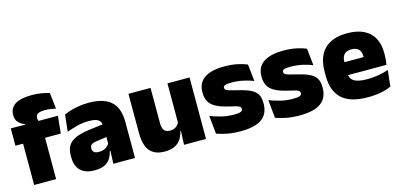

<svg xmlns="http://www.w3.org/2000/svg" viewBox="-63 -1075 3103 1486"><g transform="rotate(-15 1488.5 -332.0)"><path d="M228 -677Q269.5 -677 306 -670.8Q342.5 -664.5 368.5 -656L383.5 -527Q364.5 -531.5 343 -534.8Q321.5 -538 296.5 -538Q266.5 -538 250.5 -532.5Q234.5 -527 228.8 -517Q223 -507 223 -493.5V-492.5Q223 -482.5 226.2 -475Q229.5 -467.5 234.5 -460.5L121 -456.5V-473.5Q91.5 -483 70.8 -504.8Q50 -526.5 50 -562.5V-565Q50 -619 93.2 -648Q136.5 -677 228 -677ZM67 0V-420.5H243V0ZM5.5 -331V-470L145 -468.5L211 -470H383.5L369 -331Z M701.5 0 706.5 -126 703 -130.5V-283.5L701.5 -301.5Q701.5 -336 679.2 -352.2Q657 -368.5 603.5 -368.5Q555 -368.5 510.2 -357Q465.5 -345.5 424.5 -330.5L439 -465Q464 -476 494.5 -485.2Q525 -494.5 561 -500Q597 -505.5 637.5 -505.5Q706 -505.5 751.8 -489.8Q797.5 -474 824.5 -445.2Q851.5 -416.5 863.2 -377Q875 -337.5 875 -290V0ZM549 12Q475 12 437.2 -25.8Q399.5 -63.5 399.5 -133V-145.5Q399.5 -219.5 444.8 -254.5Q490 -289.5 589.5 -302L715 -318L725.5 -217L619 -201.5Q590 -197.5 578.8 -187.8Q567.5 -178 567.5 -159V-157Q567.5 -139.5 579.2 -128.5Q591 -117.5 618.5 -117.5Q641.5 -117.5 658.2 -123.8Q675 -130 686.2 -140.5Q697.5 -151 704 -163.5L729 -103.5H700.5Q693 -70 676.8 -44Q660.5 -18 630 -3Q599.5 12 549 12Z M1131.5 -492.5V-209.5Q1131.5 -186 1137.2 -169Q1143 -152 1157 -143Q1171 -134 1195 -134Q1214 -134 1228.2 -140.5Q1242.5 -147 1252.8 -158Q1263 -169 1269 -182L1296 -109H1267.5Q1260 -75 1242.2 -47.5Q1224.5 -20 1193 -4Q1161.5 12 1111.5 12Q1058 12 1023 -9Q988 -30 971.2 -72.2Q954.5 -114.5 954.5 -179V-492.5ZM1444 -492.5V0H1268L1273.5 -126.5L1267 -144.5V-492.5Z M1718.5 12.5Q1660 12.5 1612 3Q1564 -6.5 1529 -19.5L1514.5 -165Q1553.5 -150 1601.2 -137.8Q1649 -125.5 1703 -125.5Q1742.5 -125.5 1757.2 -132Q1772 -138.5 1772 -153V-154Q1772 -165 1763.5 -171.5Q1755 -178 1733.8 -183.8Q1712.5 -189.5 1675 -198Q1613.5 -212.5 1577.5 -232.8Q1541.5 -253 1526 -282Q1510.5 -311 1510.5 -351V-355Q1510.5 -431 1565.2 -468.2Q1620 -505.5 1725 -505.5Q1781.5 -505.5 1828.2 -495.8Q1875 -486 1907 -472L1921.5 -336.5Q1885 -351 1840 -360.8Q1795 -370.5 1748 -370.5Q1721 -370.5 1706.2 -367.8Q1691.5 -365 1686 -359.5Q1680.5 -354 1680.5 -346V-345Q1680.5 -336 1687.5 -329.8Q1694.5 -323.5 1714 -317.5Q1733.5 -311.5 1771 -302.5Q1832.5 -288.5 1871 -271.5Q1909.5 -254.5 1927.5 -227.2Q1945.5 -200 1945.5 -153.5V-150.5Q1945.5 -67.5 1890 -27.5Q1834.5 12.5 1718.5 12.5Z M2191.5 12.5Q2133 12.5 2085 3Q2037 -6.5 2002 -19.5L1987.5 -165Q2026.5 -150 2074.2 -137.8Q2122 -125.5 2176 -125.5Q2215.5 -125.5 2230.2 -132Q2245 -138.5 2245 -153V-154Q2245 -165 2236.5 -171.5Q2228 -178 2206.8 -183.8Q2185.5 -189.5 2148 -198Q2086.5 -212.5 2050.5 -232.8Q2014.5 -253 1999 -282Q1983.5 -311 1983.5 -351V-355Q1983.5 -431 2038.2 -468.2Q2093 -505.5 2198 -505.5Q2254.5 -505.5 2301.2 -495.8Q2348 -486 2380 -472L2394.5 -336.5Q2358 -351 2313 -360.8Q2268 -370.5 2221 -370.5Q2194 -370.5 2179.2 -367.8Q2164.5 -365 2159 -359.5Q2153.5 -354 2153.5 -346V-345Q2153.5 -336 2160.5 -329.8Q2167.5 -323.5 2187 -317.5Q2206.5 -311.5 2244 -302.5Q2305.5 -288.5 2344 -271.5Q2382.5 -254.5 2400.5 -227.2Q2418.5 -200 2418.5 -153.5V-150.5Q2418.5 -67.5 2363 -27.5Q2307.5 12.5 2191.5 12.5Z M2739.5 13Q2598 13 2531.8 -48.5Q2465.5 -110 2465.5 -228.5V-267Q2465.5 -384.5 2527.8 -446Q2590 -507.5 2709.5 -507.5Q2789 -507.5 2842 -481.2Q2895 -455 2921.8 -405.8Q2948.5 -356.5 2948.5 -287V-271.5Q2948.5 -251.5 2946.8 -230.8Q2945 -210 2941.5 -192.5H2783Q2785 -223 2785.8 -250Q2786.5 -277 2786.5 -298.5Q2786.5 -324.5 2778.5 -342.2Q2770.5 -360 2753.5 -369.2Q2736.5 -378.5 2709.5 -378.5Q2669 -378.5 2650.8 -357.5Q2632.5 -336.5 2632.5 -298V-253.5L2633.5 -234.5V-203.5Q2633.5 -188 2639 -173.5Q2644.5 -159 2659.2 -147.8Q2674 -136.5 2701.2 -130Q2728.5 -123.5 2772 -123.5Q2816.5 -123.5 2859 -130.8Q2901.5 -138 2941 -151L2927 -22.5Q2892.5 -5.5 2844.8 3.8Q2797 13 2739.5 13ZM2559 -192.5V-296.5H2906V-192.5Z"/></g></svg>

Font: Anek Odia ExtraBold
Style: Regular
Weight: 800
Designer: Yesha Goshar & Mahesh Sahu (Odia), Yesha Goshar (Latin)
Foundry: Ek Type
Version: Version 1.003